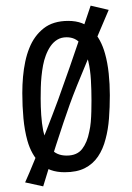

<svg xmlns="http://www.w3.org/2000/svg" viewBox="-20 -600 468 680"><path d="M209 10Q154 10 122.5 -21Q91 -52 77 -102Q67 -138 63 -181Q59 -224 59 -270Q59 -300 61.5 -328Q64 -356 69.5 -382Q75 -408 84 -430Q101 -473 134.5 -499.5Q168 -526 222 -526Q276 -526 307 -493.5Q338 -461 352 -410Q361 -378 365 -340Q369 -302 369 -263Q369 -220 366 -180.5Q363 -141 354 -108Q345 -72 327 -45.5Q309 -19 280.5 -4.5Q252 10 209 10ZM216 -49Q253 -49 271 -72.5Q289 -96 296 -133Q300 -150 301.5 -168Q303 -186 303.5 -205.5Q304 -225 304 -244Q304 -280 302 -316Q300 -352 293 -382Q285 -420 266.5 -444Q248 -468 216 -468Q197 -468 183 -459.5Q169 -451 159 -436.5Q149 -422 142 -403Q136 -387 132.5 -368.5Q129 -350 127 -330Q125 -310 124.5 -290Q124 -270 124 -251Q124 -222 126 -192.5Q128 -163 133 -137Q141 -99 160 -74Q179 -49 216 -49ZM133 60 69 46Q83 15 102.5 -33Q122 -81 144 -137Q166 -193 186 -247Q206 -302 227.5 -364Q249 -426 268.5 -483.5Q288 -541 301 -580L365 -565Q349 -528 329.5 -481.5Q310 -435 290 -387.5Q270 -340 253.5 -299Q237 -258 227 -230Q217 -202 204.5 -165Q192 -128 179 -87.5Q166 -47 154 -8.5Q142 30 133 60Z"/></svg>

Font: Truculenta
Style: Regular
Weight: 400
Designer: Ivan Castro, Eva Sanz & Omnibus-Type Team
Foundry: Omnibus-Type
Version: Version 1.002